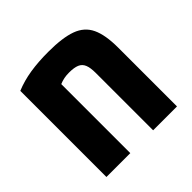

<svg xmlns="http://www.w3.org/2000/svg" viewBox="-142 -657 785 785"><g transform="rotate(-45 250.0 -265.0)"><path d="M46 -498Q87 -515 134 -522.5Q181 -530 240 -530Q322 -530 368.5 -513Q415 -496 434.5 -454.5Q454 -413 454 -340V0H316V-332Q316 -362 309 -379Q302 -396 285.5 -403Q269 -410 240 -410Q224 -410 211 -407.5Q198 -405 181 -398Q164 -391 136 -376L184 -462V0H46Z"/></g></svg>

Font: M PLUS Code Latin
Style: Bold
Weight: 700
Designer: Coji Morishita
Foundry: UNDERFOREST DESIGN
Version: Version 1.002; ttfautohint (v1.8.3)